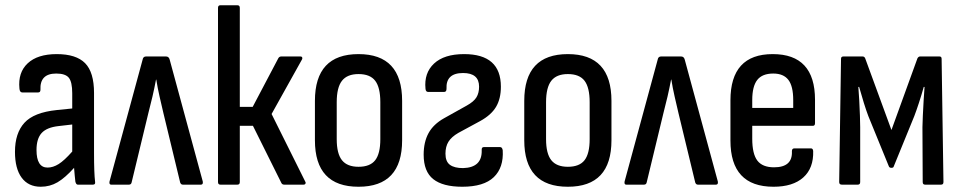

<svg xmlns="http://www.w3.org/2000/svg" viewBox="-20 -703 3662 731"><path d="M135 8Q88 8 62.5 -26.5Q37 -61 37 -125Q37 -196 73 -235.5Q109 -275 196 -284L255 -290V-348Q255 -391 242 -407Q229 -423 194 -423Q131 -423 134 -361Q134 -351 125 -351H65Q55 -351 54 -366Q48 -427 85.5 -462Q123 -497 196 -497Q270 -497 304 -462.5Q338 -428 338 -349V-121Q338 -82 339 -55Q340 -28 342 -11Q344 0 334 0H276Q270 0 267 -11Q266 -20 264.5 -34.5Q263 -49 262 -64Q228 -26 199 -9Q170 8 135 8ZM119 -132Q119 -65 161 -65Q182 -65 203.5 -78.5Q225 -92 255 -126V-229L203 -223Q158 -218 138.5 -196.5Q119 -175 119 -132Z M403 0Q395 0 397 -12L523 -476Q525 -488 536 -488H612Q623 -488 626 -476L752 -12Q754 0 745 0H676Q669 0 666 -8L602 -273Q595 -303 587.5 -335.5Q580 -368 575 -400H574Q568 -368 560.5 -335.5Q553 -303 545 -273L481 -8Q479 0 471 0Z M1142 -12Q1145 -8 1143 -4Q1141 0 1136 0H1062Q1054 0 1051 -7L943 -224H893V-10Q893 0 884 0H819Q810 0 810 -10V-673Q810 -683 819 -683H884Q893 -683 893 -673V-296H942L1040 -482Q1044 -488 1051 -488H1124Q1129 -488 1130.5 -484.5Q1132 -481 1130 -477L1014 -269Z M1345 8Q1179 8 1179 -169V-319Q1179 -497 1345 -497Q1511 -497 1511 -319V-169Q1511 8 1345 8ZM1345 -68Q1389 -68 1408.5 -93Q1428 -118 1428 -173V-314Q1428 -370 1408.5 -395.5Q1389 -421 1345 -421Q1302 -421 1282 -395.5Q1262 -370 1262 -314V-173Q1262 -118 1282 -93Q1302 -68 1345 -68Z M1740 8Q1666 8 1629.5 -21Q1593 -50 1593 -114Q1593 -162 1611.5 -196Q1630 -230 1671 -253L1757 -301Q1784 -316 1794 -332.5Q1804 -349 1804 -373Q1804 -425 1743 -425Q1677 -425 1680 -365Q1680 -353 1671 -353H1610Q1601 -353 1600 -365Q1594 -425 1632.5 -461Q1671 -497 1747 -497Q1887 -497 1887 -373Q1887 -327 1868.5 -296Q1850 -265 1808 -242L1725 -197Q1699 -182 1687.5 -163.5Q1676 -145 1676 -118Q1676 -88 1693 -75.5Q1710 -63 1743 -63Q1816 -65 1814 -131Q1813 -143 1822 -143H1884Q1892 -143 1894 -131Q1898 -65 1860 -28.5Q1822 8 1740 8Z M2142 8Q1976 8 1976 -169V-319Q1976 -497 2142 -497Q2308 -497 2308 -319V-169Q2308 8 2142 8ZM2142 -68Q2186 -68 2205.5 -93Q2225 -118 2225 -173V-314Q2225 -370 2205.5 -395.5Q2186 -421 2142 -421Q2099 -421 2079 -395.5Q2059 -370 2059 -314V-173Q2059 -118 2079 -93Q2099 -68 2142 -68Z M2364 0Q2356 0 2358 -12L2484 -476Q2486 -488 2497 -488H2573Q2584 -488 2587 -476L2713 -12Q2715 0 2706 0H2637Q2630 0 2627 -8L2563 -273Q2556 -303 2548.5 -335.5Q2541 -368 2536 -400H2535Q2529 -368 2521.5 -335.5Q2514 -303 2506 -273L2442 -8Q2440 0 2432 0Z M2925 8Q2761 8 2761 -168V-321Q2761 -497 2922 -497Q3083 -497 3083 -323V-234Q3083 -224 3075 -224H2844V-175Q2844 -117 2863.5 -91.5Q2883 -66 2927 -66Q2998 -66 2995 -127Q2995 -138 3004 -138H3068Q3075 -138 3076 -128Q3078 -63 3038.5 -27.5Q2999 8 2925 8ZM2844 -292H3000V-322Q3000 -375 2981.5 -399Q2963 -423 2924 -423Q2882 -423 2863 -398.5Q2844 -374 2844 -322Z M3185 0Q3175 0 3175 -10L3182 -479Q3182 -488 3191 -488H3264Q3271 -488 3274 -481L3374 -208L3473 -481Q3477 -488 3483 -488H3557Q3565 -488 3565 -479L3572 -10Q3572 0 3563 0H3502Q3493 0 3493 -10L3492 -219Q3492 -235 3493.5 -262.5Q3495 -290 3496.5 -319.5Q3498 -349 3500 -372H3497Q3488 -340 3478.5 -311Q3469 -282 3461 -261L3383 -70Q3382 -64 3374 -64Q3366 -64 3364 -70L3286 -261Q3278 -282 3269 -311Q3260 -340 3251 -372H3248Q3250 -349 3251.5 -319.5Q3253 -290 3254 -262.5Q3255 -235 3255 -219V-10Q3255 0 3246 0Z"/></svg>

Font: Sofia Sans Condensed Medium
Style: Regular
Weight: 500
Designer: Botio Nikoltchev, Ani Petrova
Foundry: lettersoup
Version: Version 4.101; ttfautohint (v1.8.4.7-5d5b)